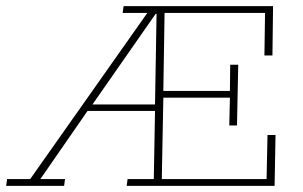

<svg xmlns="http://www.w3.org/2000/svg" viewBox="-61 -603 982 623"><path d="M-41 0 -38 -22H37L417 -561H337L340 -583H825L823 -423H797L799 -561H473L469 -308H685L686 -393H712L708 -196H683L685 -286H469L464 -22H804L807 -165H833L830 0H350L353 -22H438L442 -243H223L70 -22H150L147 0ZM239 -264H442L447 -558H444Z"/></svg>

Font: Rokkitt SemiBold Thin
Style: Italic
Weight: 250
Italic angle: -9°
Version: Version 3.103